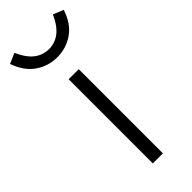

<svg xmlns="http://www.w3.org/2000/svg" viewBox="-289 -774 808 808"><g transform="rotate(-45 114.5 -370.5)"><path d="M83 -501H143V0H83ZM-46 -721 0 -741Q22 -692 50.5 -670.5Q79 -649 115 -649Q150 -649 178.5 -670.5Q207 -692 229 -741L275 -722Q254 -659 211 -629.5Q168 -600 115 -600Q62 -600 19 -629.5Q-24 -659 -46 -721Z"/></g></svg>

Font: Muli Light
Style: Regular
Weight: 300
Designer: Vernon Adams
Foundry: Vernon Adams
Version: Version 2.100